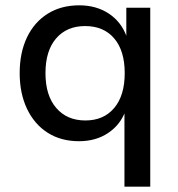

<svg xmlns="http://www.w3.org/2000/svg" viewBox="-20 -522 668 722"><path d="M448 180V-103H451Q432 -52 386 -21.5Q340 9 277 9Q209 9 159 -23Q109 -55 81.5 -113Q54 -171 54 -247Q54 -324 81.5 -381.5Q109 -439 159.5 -470.5Q210 -502 278 -502Q342 -502 389 -471Q436 -440 456 -385H455V-493H545V180ZM301 -69Q370 -69 409.5 -116Q449 -163 449 -247Q449 -331 409.5 -377.5Q370 -424 300 -424Q231 -424 191 -377.5Q151 -331 151 -247Q151 -163 191.5 -116Q232 -69 301 -69Z"/></svg>

Font: Nunito Sans 12pt ExtraLight 9pt Medium
Style: Regular
Weight: 500
Version: Version 3.101;gftools[0.9.27]